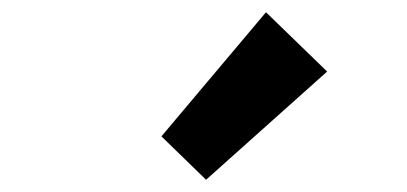

<svg xmlns="http://www.w3.org/2000/svg" viewBox="-20 -944 666 314"><path d="M317 -650 515 -827 415 -924 244 -721Z"/></svg>

Font: Noto Sans JP
Style: Bold
Weight: 700
Designer: Ryoko NISHIZUKA 西塚涼子 (kana, bopomofo & ideographs); Paul D. Hunt (Latin, Greek & Cyrillic); Sandoll Communications 산돌커뮤니
Foundry: Adobe
Version: Version 2.004;hotconv 1.0.118;makeotfexe 2.5.65603